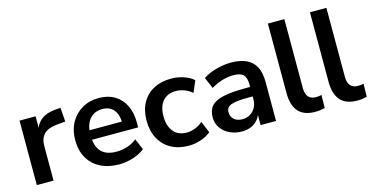

<svg xmlns="http://www.w3.org/2000/svg" viewBox="-73 -1051 2726 1407"><g transform="rotate(-15 1290.0 -347.5)"><path d="M65 0V-489H187V-371H177Q191 -431 232 -462.5Q273 -494 341 -499L379 -502L387 -396L315 -389Q254 -383 223 -351.5Q192 -320 192 -263V0Z M690 10Q607 10 547 -21Q487 -52 454.5 -109Q422 -166 422 -244Q422 -320 453.5 -377Q485 -434 540.5 -466.5Q596 -499 667 -499Q737 -499 787 -469Q837 -439 864.5 -384Q892 -329 892 -253V-216H523V-288H804L788 -273Q788 -341 758 -377.5Q728 -414 672 -414Q630 -414 600.5 -394.5Q571 -375 555.5 -339.5Q540 -304 540 -255V-248Q540 -193 557 -157Q574 -121 608 -103Q642 -85 692 -85Q733 -85 774 -97.5Q815 -110 849 -137L884 -53Q849 -24 796 -7Q743 10 690 10Z M1217 10Q1140 10 1083 -21.5Q1026 -53 995 -111Q964 -169 964 -247Q964 -325 995 -381.5Q1026 -438 1083 -468.5Q1140 -499 1217 -499Q1264 -499 1310 -484Q1356 -469 1386 -442L1349 -355Q1323 -378 1290.5 -390Q1258 -402 1228 -402Q1163 -402 1127.5 -361.5Q1092 -321 1092 -246Q1092 -172 1127.5 -129.5Q1163 -87 1228 -87Q1257 -87 1290 -99Q1323 -111 1349 -135L1386 -47Q1356 -21 1309.5 -5.5Q1263 10 1217 10Z M1621 10Q1568 10 1526.5 -10.5Q1485 -31 1461.5 -66Q1438 -101 1438 -145Q1438 -199 1466 -230.5Q1494 -262 1557 -276Q1620 -290 1726 -290H1776V-218H1727Q1680 -218 1648 -214.5Q1616 -211 1596.5 -203.5Q1577 -196 1568.5 -183Q1560 -170 1560 -151Q1560 -118 1583 -97Q1606 -76 1647 -76Q1680 -76 1705.5 -91.5Q1731 -107 1746 -134Q1761 -161 1761 -196V-311Q1761 -361 1739 -383Q1717 -405 1665 -405Q1624 -405 1581 -392.5Q1538 -380 1494 -354L1458 -439Q1484 -457 1519.5 -470.5Q1555 -484 1594.5 -491.5Q1634 -499 1669 -499Q1741 -499 1787.5 -477Q1834 -455 1857 -410.5Q1880 -366 1880 -296V0H1763V-104H1771Q1764 -69 1743.5 -43.5Q1723 -18 1692 -4Q1661 10 1621 10Z M2177 10Q2090 10 2048.5 -37.5Q2007 -85 2007 -177V-705H2132V-183Q2132 -154 2140.5 -133.5Q2149 -113 2166 -103Q2183 -93 2208 -93Q2219 -93 2230 -94Q2241 -95 2251 -98L2249 1Q2231 5 2213.5 7.5Q2196 10 2177 10Z M2496 10Q2409 10 2367.5 -37.5Q2326 -85 2326 -177V-705H2451V-183Q2451 -154 2459.5 -133.5Q2468 -113 2485 -103Q2502 -93 2527 -93Q2538 -93 2549 -94Q2560 -95 2570 -98L2568 1Q2550 5 2532.5 7.5Q2515 10 2496 10Z"/></g></svg>

Font: Nunito Sans 12pt ExtraLight
Style: Bold
Weight: 700
Version: Version 3.101;gftools[0.9.27]